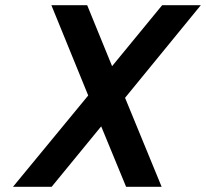

<svg xmlns="http://www.w3.org/2000/svg" viewBox="-20 -720 794 740"><path d="M412 -465 316 -700H178L320 -352L30 0H179L370 -233L466 0H603L462 -343L754 -700H605Z"/></svg>

Font: Advent Pro
Style: Bold Italic
Weight: 700
Italic angle: -12°
Designer: VivaRado, Andreas Kalpakidis
Foundry: VivaRado, Andreas Kalpakidis
Version: Version 3.000